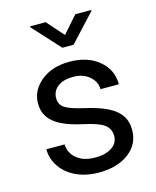

<svg xmlns="http://www.w3.org/2000/svg" viewBox="-114 -828 744 917"><g transform="rotate(-15 258.0 -370.0)"><path d="M376 -140.1Q376 -176.8 348.4 -197Q320.8 -217.3 252.2 -231.9Q183.6 -246.6 143.3 -267.1Q103 -287.6 83.7 -315.9Q64.5 -344.2 64.5 -383.3Q64.5 -448.2 119.4 -493.2Q174.3 -538.1 259.8 -538.1Q349.6 -538.1 405.5 -491.7Q461.4 -445.3 461.4 -373H370.6Q370.6 -410.2 339.1 -437Q307.6 -463.9 259.8 -463.9Q210.4 -463.9 182.6 -442.4Q154.8 -420.9 154.8 -386.2Q154.8 -353.5 180.7 -336.9Q206.5 -320.3 274.2 -305.2Q341.8 -290 383.8 -269Q425.8 -248 446 -218.5Q466.3 -189 466.3 -146.5Q466.3 -75.7 409.7 -33Q353 9.8 262.7 9.8Q199.2 9.8 150.4 -12.7Q101.6 -35.2 74 -75.4Q46.4 -115.7 46.4 -162.6H136.7Q139.2 -117.2 173.1 -90.6Q207 -64 262.7 -64Q314 -64 345 -84.7Q376 -105.5 376 -140.1ZM273.9 -667 347.2 -750H425.3V-745.1L301.3 -611.3H246.1L123.5 -745.1V-750H200.2Z"/></g></svg>

Font: Roboto
Style: Regular
Weight: 400
Designer: Google
Version: Version 2.001047; 2015